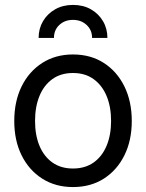

<svg xmlns="http://www.w3.org/2000/svg" viewBox="-20 -757 600 789"><path d="M279.8 11.7Q208 11.7 153.6 -22.9Q99.1 -57.6 68.8 -118.7Q38.6 -179.7 38.6 -259.8Q38.6 -340.3 68.8 -401.9Q99.1 -463.4 153.6 -498.3Q208 -533.2 279.8 -533.2Q352.5 -533.2 406.7 -498.3Q460.9 -463.4 491.2 -401.9Q521.5 -340.3 521.5 -259.8Q521.5 -179.7 491.2 -118.7Q460.9 -57.6 406.7 -22.9Q352.5 11.7 279.8 11.7ZM279.8 -64.5Q330.1 -64.5 365 -89.4Q399.9 -114.3 418.2 -158.4Q436.5 -202.6 436.5 -259.8Q436.5 -317.9 418.2 -362.1Q399.9 -406.2 365 -431.6Q330.1 -457 279.8 -457Q230 -457 195.1 -431.9Q160.2 -406.7 142.1 -362.3Q124 -317.9 124 -259.8Q124 -202.1 142.1 -158.2Q160.2 -114.3 195.1 -89.4Q230 -64.5 279.8 -64.5ZM279.8 -736.8Q321.8 -736.8 353.5 -718.8Q385.3 -700.7 403.3 -669.9Q421.4 -639.2 421.4 -601.1H358.4Q358.4 -633.8 335.9 -654.5Q313.5 -675.3 279.8 -675.3Q246.1 -675.3 223.9 -654.5Q201.7 -633.8 201.7 -601.1H138.7Q138.7 -639.2 156.7 -669.9Q174.8 -700.7 206.8 -718.8Q238.8 -736.8 279.8 -736.8Z"/></svg>

Font: Inter 28pt
Style: Regular
Weight: 400
Designer: Rasmus Andersson
Foundry: rsms
Version: Version 4.001;git-66647c0bb